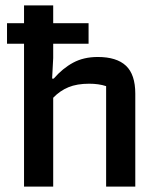

<svg xmlns="http://www.w3.org/2000/svg" viewBox="-20 -691 587 711"><path d="M69 -529H6V-605H69V-671H177V-605H308V-529H177V-476L173 -400H179Q212 -438 251 -459Q290 -480 342 -480Q412 -480 446.5 -447.5Q481 -415 481 -344V0H373V-372Q346 -381 310 -381Q265 -381 233.5 -368Q202 -355 177 -329V0H69Z"/></svg>

Font: Athiti SemiBold
Style: Regular
Weight: 600
Designer: CadsonDemak Team
Foundry: CadsonDemak
Version: Version 1.033